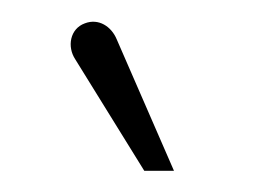

<svg xmlns="http://www.w3.org/2000/svg" viewBox="-20 -749 262 181"><path d="M144 -588 90 -712C85 -724 73 -732 60 -727C46 -722 43 -705 51 -693L116 -588Z"/></svg>

Font: Advent Pro
Style: ExtraLight
Weight: 250
Designer: Andreas Kalpakidis
Foundry: Andreas Kalpakidis
Version: Version 2.002 2007